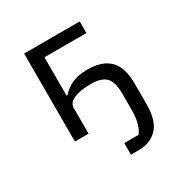

<svg xmlns="http://www.w3.org/2000/svg" viewBox="-166 -645 932 975"><g transform="rotate(-30 300.0 -158.0)"><path d="M323 132H407Q422 114 431 82Q440 50 440 5V-92Q440 -160 413 -186.5Q386 -213 325 -213Q266 -213 228 -197.5Q190 -182 190 -150V0H110V-516H436V-448H190V-223H195Q223 -254 258.5 -269.5Q294 -285 349 -285Q432 -285 476 -242.5Q520 -200 520 -102V17Q520 114 478.5 157Q437 200 369 200H323Z"/></g></svg>

Font: Lilex Nerd Font
Style: Regular
Weight: 400
Designer: Mike Abbink, Paul van der Laan, Pieter van Rosmalen, Mikhael Khrustik
Foundry: Mikhael Khrustik
Version: Version 2.400; ttfautohint (v1.8.4.7-5d5b);Nerd Fonts 3.3.0